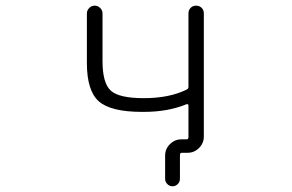

<svg xmlns="http://www.w3.org/2000/svg" viewBox="-20 -565 1040 683"><path d="M650.4 -517.6Q650.4 -529.3 658.2 -537.1Q666 -544.9 677.7 -544.9Q689.5 -544.9 697.3 -537.1Q705.1 -529.3 705.1 -517.6V-79.1Q705.1 -55.7 688 -38.6Q670.9 -21.5 647.5 -21.5H627Q620.1 -21.5 620.1 -13.7V71.3Q620.1 82 612.3 89.8Q604.5 97.7 593.8 97.7Q583 97.7 575.2 89.8Q567.4 82 567.4 71.3V-11.7Q567.4 -35.2 584.5 -52.2Q601.6 -69.3 625 -69.3H642.6Q650.4 -69.3 650.4 -76.2V-189.5Q650.4 -192.4 648.4 -193.8Q646.5 -195.3 643.6 -194.3Q578.1 -167 491.2 -167Q488.3 -167 485.4 -167Q374 -167 331.5 -204.6Q289.1 -242.2 289.1 -340.8V-517.6Q289.1 -528.3 297.4 -536.6Q305.7 -544.9 316.9 -544.9Q328.1 -544.9 336.4 -536.6Q344.7 -528.3 344.7 -517.6V-347.7Q344.7 -269.5 374 -242.7Q403.3 -215.8 491.2 -215.8Q582 -215.8 643.6 -246.1Q650.4 -249 650.4 -255.9Z"/></svg>

Font: Rounded-X Mgen+ 1m light
Style: Regular
Weight: 200
Designer: [Source Han Sans]
Ryoko NISHIZUKA  (kana & ideographs); Paul D. Hunt (Latin, Greek & Cyrillic); Wenlong ZHANG  (bopomofo
Version: Version 1.059.20150602